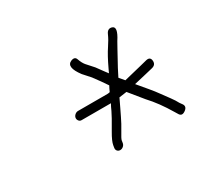

<svg xmlns="http://www.w3.org/2000/svg" viewBox="-71 -544 504 471"><g transform="rotate(-30 181.0 -308.0)"><path d="M236.6 -288 268.4 -249C284.4 -231.9 299.7 -210.9 314.5 -186L320 -177C323.8 -171 329.2 -170.5 336.3 -175.5C343.4 -180.5 345.1 -186 341.4 -192L335.7 -200C332.6 -206 328.5 -212.5 323.3 -219.5C318 -226.5 312.6 -234 306.8 -242C301.1 -250 294.9 -258 288.1 -266L264.6 -294C276.3 -296.7 287.7 -299.3 298.8 -302L319.6 -307C327.9 -309 331.7 -314 331 -322C330.3 -330 325.7 -333 317.4 -331L297.6 -326C283.8 -322.7 272.9 -320 264.9 -318C256.9 -316 251.5 -314.7 248.7 -314L236.9 -328C244.2 -342.8 251.6 -356.8 259.1 -370C263.3 -377.3 267 -384.2 270.3 -390.5C273.7 -396.8 276.7 -402.3 279.5 -407C293.4 -428.2 295.1 -440.2 284.7 -443C277.3 -445 271.8 -441.9 268.2 -433.6C264.6 -425.3 259.4 -416.1 252.7 -406.2C245.1 -394.9 236.7 -379.6 227.5 -360C225 -354.7 223.3 -351 222.3 -349C220 -351.7 217.4 -355.2 214.4 -359.5C211.5 -363.8 206.9 -370 200.9 -378L183 -398C179.1 -402.7 175.8 -409 173 -417C170.8 -423.7 165.7 -425.3 157.8 -422C145.1 -416.6 146.9 -402.9 163.3 -381L181.2 -361C191.7 -347 200.7 -334.3 208.2 -323C207.2 -321 206 -318.7 204.5 -316C203.1 -313.3 201.9 -310.7 200.8 -308C198 -307.3 195.6 -307 193.6 -307H110.6C107.3 -307 104.3 -305.8 101.6 -303.5C98.9 -301.2 97.3 -298.5 96.8 -295.5C96.3 -292.5 97 -289.7 99 -287C100.9 -284.3 103.5 -283 106.8 -283H189.8C187.1 -278.3 184.3 -272.7 181.4 -266C178.4 -259.3 170.2 -244.4 156.5 -221.2C148.8 -208.1 144.4 -198 143.2 -191L142.1 -184C141.6 -180.7 142.3 -177.8 144.3 -175.5C146.3 -173.2 148.9 -172 152.2 -172C155.6 -172 158.6 -173.2 161.3 -175.5C164 -177.8 165.6 -180.7 166.1 -184L167.2 -191C167.7 -193.7 171.1 -200.3 177.6 -210.9C184 -221.5 189.6 -231.7 194.2 -241.5C197.2 -247.8 200.5 -254.5 203.9 -261.5C207.4 -268.5 211.1 -276.3 215.1 -285Z"/></g></svg>

Font: Proton
Style: SeBdIt
Weight: 500
Version: Version 1.017